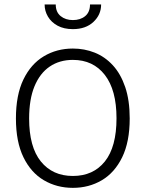

<svg xmlns="http://www.w3.org/2000/svg" viewBox="-20 -850 667 880"><path d="M314 11Q240.5 11 181.2 -23.8Q122 -58.5 87.5 -129.2Q53 -200 53 -307Q53 -414.5 87.2 -485.5Q121.5 -556.5 180.8 -592Q240 -627.5 314 -627.5Q367 -627.5 414 -608.8Q461 -590 497 -551Q533 -512 553.8 -451.2Q574.5 -390.5 574.5 -307Q574.5 -200 540 -129.2Q505.5 -58.5 446.5 -23.8Q387.5 11 314 11ZM314 -43.5Q407.5 -43.5 460.8 -110.2Q514 -177 514 -308Q514 -437.5 460.5 -506.5Q407 -575.5 314 -575.5Q253 -575.5 208 -545Q163 -514.5 138.2 -454.8Q113.5 -395 113.5 -307Q113.5 -176.5 167.2 -110Q221 -43.5 314 -43.5ZM314 -716.5Q273 -716.5 244 -732.2Q215 -748 199.8 -773.8Q184.5 -799.5 184.5 -829.5H235.5Q235.5 -794.5 258 -776.2Q280.5 -758 314 -758Q348.5 -758 370.5 -776.2Q392.5 -794.5 392.5 -829.5H443.5Q443.5 -782.5 408.2 -749.5Q373 -716.5 314 -716.5Z"/></svg>

Font: Betina Sans Light
Style: Regular
Weight: 300
Designer: Jonathan Pinhorn (font) & Cristiano Sobral (main changes)
Version: Version 2.001;October 6, 2020;FontCreator 13.0.0.2681 64-bit